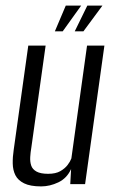

<svg xmlns="http://www.w3.org/2000/svg" viewBox="-20 -658 412 686"><path d="M127 8Q88 8 66 -3Q44 -14 35 -32Q26 -50 25.5 -73.5Q25 -97 29 -123L81 -495H143L92 -131Q89 -114 88 -97Q87 -80 91.5 -66.5Q96 -53 110.5 -45Q125 -37 152 -37Q179 -37 195.5 -46.5Q212 -56 221.5 -68.5Q231 -81 235 -92L291 -495H353L284 0H231L234 -54Q219 -21 188.5 -6.5Q158 8 127 8ZM176 -546 215 -638H270L204 -546ZM247 -546 292 -638H346L278 -546Z"/></svg>

Font: Alumni Sans
Style: Italic
Weight: 400
Italic angle: -8°
Version: Version 1.016